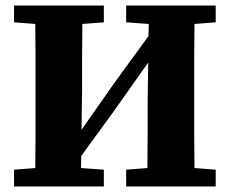

<svg xmlns="http://www.w3.org/2000/svg" viewBox="-20 -677 834 697"><path d="M438 -596V-657H763V-596L686 -590Q685 -532 685 -472.5Q685 -413 685 -353V-304Q685 -245 685 -185.5Q685 -126 686 -67L763 -61V0H438V-61L515 -67Q516 -126 516 -186Q516 -246 516 -308L518 -450L393 -273L275 -111L274 -67L357 -61V0H31V-61L108 -67Q109 -126 109 -185.5Q109 -245 109 -304V-353Q109 -412 109 -471.5Q109 -531 108 -590L31 -596V-657H357V-596L279 -590Q278 -532 278 -472.5Q278 -413 278 -353L276 -206L398 -380L519 -546L520 -590Z"/></svg>

Font: Source Serif 4 SmText
Style: Bold
Weight: 700
Designer: Frank Grießhammer
Foundry: Adobe
Version: Version 4.005;hotconv 1.1.0;makeotfexe 2.6.0